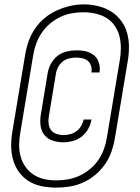

<svg xmlns="http://www.w3.org/2000/svg" viewBox="-20 -780 640 877"><path d="M269 -130Q245 -130 221.5 -137.5Q198 -145 183.5 -162.5Q169 -180 165.5 -204.5Q162 -229 166 -254L198 -447Q202 -469 213 -489.5Q224 -510 242.5 -524.5Q261 -539 283.5 -544.5Q306 -550 328 -550Q342 -550 356.5 -548.5Q371 -547 384 -542Q397 -537 408 -528.5Q419 -520 425.5 -508Q432 -496 434.5 -482Q437 -468 435 -453Q435 -452 434.5 -451Q434 -450 434 -449H397Q397 -450 397.5 -450.5Q398 -451 398 -452Q400 -466 395.5 -480Q391 -494 380.5 -502.5Q370 -511 356 -514Q342 -517 328 -517Q312 -517 295.5 -513Q279 -509 266 -498.5Q253 -488 245 -472.5Q237 -457 235 -441L203 -248Q200 -232 202 -215Q204 -198 213 -186Q222 -174 237.5 -168.5Q253 -163 269 -163Q285 -163 300.5 -167Q316 -171 329 -180.5Q342 -190 350.5 -204.5Q359 -219 362 -234H398Q394 -212 383 -191.5Q372 -171 353.5 -156.5Q335 -142 313 -136Q291 -130 269 -130ZM236 77Q203 77 170.5 70.5Q138 64 111.5 47.5Q85 31 66.5 5.5Q48 -20 39.5 -51Q31 -82 31 -115Q31 -148 37 -182L95 -530Q100 -561 110.5 -591Q121 -621 139.5 -648.5Q158 -676 184 -697.5Q210 -719 240 -732.5Q270 -746 301 -753Q332 -760 363 -760Q363 -760 363.5 -760Q364 -760 364 -760Q396 -760 428.5 -752Q461 -744 487.5 -727.5Q514 -711 533 -685.5Q552 -660 560.5 -629.5Q569 -599 569 -565.5Q569 -532 563 -498L505 -150Q500 -119 489.5 -88.5Q479 -58 460.5 -31Q442 -4 416 18Q390 40 360 53.5Q330 67 298.5 72Q267 77 236 77ZM237 44Q264 44 291.5 39Q319 34 344.5 22Q370 10 392.5 -9Q415 -28 431 -52Q447 -76 456 -102.5Q465 -129 469 -156L527 -504Q532 -532 532 -560.5Q532 -589 525.5 -615Q519 -641 503.5 -663Q488 -685 465.5 -698.5Q443 -712 416 -718Q389 -724 360 -724Q333 -724 306 -719Q279 -714 253.5 -701.5Q228 -689 206 -670Q184 -651 168.5 -627Q153 -603 144 -577Q135 -551 131 -524L73 -176Q68 -148 67.5 -120Q67 -92 74 -66Q81 -40 96 -18.5Q111 3 133 17.5Q155 32 182 38Q209 44 237 44Z"/></svg>

Font: Iosevka Curly XLtExObl
Style: Regular
Weight: 200
Width: 7
Italic angle: -9°
Monospace: yes
Designer: Belleve Invis
Foundry: Belleve Invis
Version: Version 11.0.1; ttfautohint (v1.8.3)